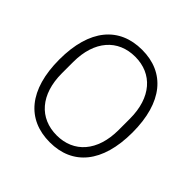

<svg xmlns="http://www.w3.org/2000/svg" viewBox="-181 -879 1060 1060"><g transform="rotate(45 348.5 -349.0)"><path d="M349 12C526 12 634 -113 634 -349C634 -585 526 -710 349 -710C171 -710 63 -585 63 -349C63 -113 171 12 349 12ZM349 -42C215 -42 127 -139 127 -305V-393C127 -559 215 -656 349 -656C482 -656 570 -559 570 -393V-305C570 -139 482 -42 349 -42Z"/></g></svg>

Font: IBM Plex Arabic Light
Style: Regular
Weight: 300
Designer: Mike Abbink, Paul van der Laan, Pieter van Rosmalen, Wael Morcos, Khajak Apelian
Foundry: Bold Monday
Version: Version 1.0